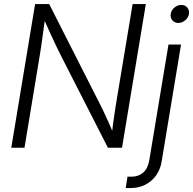

<svg xmlns="http://www.w3.org/2000/svg" viewBox="-20 -748 977 972"><path d="M37.1 0 157.7 -727.5H229L481.9 -229Q491.7 -210.4 503.7 -185.1Q515.6 -159.7 528.8 -130.6Q542 -101.6 554.2 -72.3L545.4 -63Q548.3 -91.3 552.7 -123.3Q557.1 -155.3 561.5 -184.6Q565.9 -213.9 569.3 -233.9L651.4 -727.5H718.3L597.7 0H526.4L290 -463.4Q279.3 -484.4 265.6 -512.9Q252 -541.5 235.6 -577.1Q219.2 -612.8 200.2 -655.8L210 -668Q203.6 -621.1 198.2 -582.8Q192.9 -544.4 188.7 -514.6Q184.6 -484.9 180.7 -463.9L104 0ZM833 -522.5H896.5L798.3 69.8Q792 109.4 770.3 139.9Q748.5 170.4 715.3 187.3Q682.1 204.1 640.6 204.1H616.2L625.5 146.5H645.5Q681.2 146.5 705.1 125.5Q729 104.5 735.8 63ZM882.8 -631.8Q863.8 -631.8 852.5 -645.3Q841.3 -658.7 844.2 -677.2Q847.2 -696.3 863 -709.7Q878.9 -723.1 897.9 -723.1Q917 -723.1 928.2 -709.7Q939.5 -696.3 936.5 -677.2Q933.6 -658.7 917.7 -645.3Q901.9 -631.8 882.8 -631.8Z"/></svg>

Font: Inter 28pt Light
Style: Italic
Weight: 300
Italic angle: -9.3988°
Designer: Rasmus Andersson
Foundry: rsms
Version: Version 4.001;git-66647c0bb